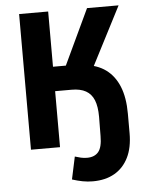

<svg xmlns="http://www.w3.org/2000/svg" viewBox="-59 -754 781 994"><g transform="rotate(-5 331.0 -257.0)"><path d="M383 191Q356 191 330 186Q304 181 276 172L301 55Q317 60 332 63.5Q347 67 364 67Q403 67 423 43Q443 19 443 -39L444 -139Q444 -193 430.5 -226Q417 -259 388.5 -275Q360 -291 315 -291H229V0H78V-705H229V-418H318L284 -393L431 -705H595L420 -365L393 -412Q458 -406 502.5 -373.5Q547 -341 570.5 -283.5Q594 -226 594 -142V-40Q594 34 568.5 85.5Q543 137 496 164Q449 191 383 191Z"/></g></svg>

Font: Nunito Sans 7pt Condensed ExtraBold
Style: Regular
Weight: 800
Width: 3
Designer: Vernon Adams
Foundry: Vernon Adams
Version: Version 3.101;gftools[0.9.27]